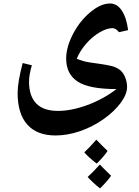

<svg xmlns="http://www.w3.org/2000/svg" viewBox="-20 -430 788 1091"><path d="M702.1 64.9Q702.1 104.5 666.5 153.6Q630.9 202.6 568.8 246.6Q506.8 290.5 435.1 315.2Q363.3 339.8 295.9 339.8Q190.4 339.8 135.3 278.1Q80.1 216.3 80.1 98.1Q80.1 37.1 108.9 -71.8L161.1 -59.1Q145 -4.9 145 34.2Q145 115.7 186 158Q227.1 200.2 309.1 200.2Q385.7 200.2 476.1 167Q566.4 133.8 642.1 76.2Q486.3 76.2 421.1 33.4Q356 -9.3 356 -97.2Q356 -161.6 394.3 -235.8Q432.6 -310.1 492.4 -360.1Q552.2 -410.2 605 -410.2Q645.5 -410.2 672.1 -370.1Q698.7 -330.1 708 -258.8L655.8 -247.1Q638.7 -270 619.1 -270Q587.4 -270 546.9 -246.6Q506.3 -223.1 471.2 -183.6Q436 -144 416 -96.2Q452.1 -81.1 487.3 -75.7Q522.5 -70.3 555.2 -65.9Q585.4 -61.5 612.5 -55.2Q639.6 -48.8 659.7 -33.9Q679.7 -19 690.9 8.5Q702.1 36.1 702.1 64.9ZM611.3 568.8Q587.9 602.1 548.3 640.6Q509.8 610.4 478 575.7Q506.3 550.3 547.4 504.9Q564.5 523.4 611.3 568.8ZM591.3 427.7Q570.8 459.5 529.3 499.5Q482.4 463.4 459 435.5Q487.8 409.2 527.3 363.8L560.5 397.5Z"/></svg>

Font: Droid Arabic Naskh
Style: Bold
Weight: 700
Designer: Pascal Zoghbi
Foundry: Ascender Corporation
Version: Version 1.00